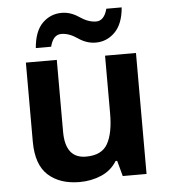

<svg xmlns="http://www.w3.org/2000/svg" viewBox="-54 -802 758 860"><g transform="rotate(-5 325.5 -371.5)"><path d="M571 -544H432V-284Q432 -196 405.5 -148.5Q379 -101 308 -101Q215 -101 215 -221V-544H76V-189Q76 -85 128.5 -37.5Q181 10 270 10Q321 10 366.5 -9Q412 -28 438 -70H445L464 0H571ZM525 -753H456Q442 -700 406 -700Q371 -700 333 -726Q295 -752 255 -752Q204 -752 168 -716Q132 -680 126 -605H195Q208 -658 245 -658Q280 -658 317.5 -632Q355 -606 396 -606Q446 -606 482.5 -642.5Q519 -679 525 -753Z"/></g></svg>

Font: Noto Sans UI
Style: Bold
Weight: 700
Designer: Monotype Design Team
Foundry: Monotype Imaging Inc.
Version: Version 1.901